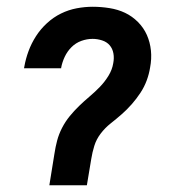

<svg xmlns="http://www.w3.org/2000/svg" viewBox="-20 -548 515 568"><path d="M126 0 141 -93Q144 -113 149 -132Q154 -151 163.5 -169.5Q173 -188 186 -204Q199 -220 214 -234.5Q229 -249 245 -262.5Q261 -276 275.5 -291Q290 -306 301 -324Q312 -342 315 -361Q318 -376 315.5 -390Q313 -404 304.5 -414Q296 -424 282 -428.5Q268 -433 254 -433Q237 -433 220.5 -427Q204 -421 191.5 -408.5Q179 -396 171.5 -380Q164 -364 161 -348V-346H51L52 -351Q56 -374 64.5 -397Q73 -420 86.5 -441Q100 -462 119 -479.5Q138 -497 160.5 -508Q183 -519 207 -523.5Q231 -528 254 -528Q279 -528 304 -524Q329 -520 350 -510Q371 -500 388 -483Q405 -466 414.5 -444.5Q424 -423 426.5 -398.5Q429 -374 424 -348Q421 -329 414 -310Q407 -291 395.5 -273.5Q384 -256 370 -240Q356 -224 340 -210Q324 -196 307.5 -183Q291 -170 278 -153Q265 -136 259 -116.5Q253 -97 250 -78L237 0Z"/></svg>

Font: Iosevka QP
Style: Bold Italic
Weight: 700
Italic angle: -9°
Designer: Belleve Invis
Foundry: Belleve Invis
Version: Version 20.0.0; ttfautohint (v1.8.4)